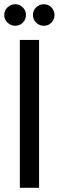

<svg xmlns="http://www.w3.org/2000/svg" viewBox="-52 -889 278 909"><path d="M155 -767Q134 -767 119 -782Q104 -797 104 -818Q104 -839 119 -854Q134 -869 155 -869Q177 -869 191.5 -854Q206 -839 206 -818Q206 -797 191.5 -782Q177 -767 155 -767ZM20 -767Q-1 -767 -16.5 -782Q-32 -797 -32 -818Q-32 -839 -16.5 -854Q-1 -869 20 -869Q41 -869 56 -854Q71 -839 71 -818Q71 -797 56 -782Q41 -767 20 -767ZM42 0V-700H133V0Z"/></svg>

Font: Stick No Bills ExtraLight Medium
Style: Regular
Weight: 500
Version: Version 2.000